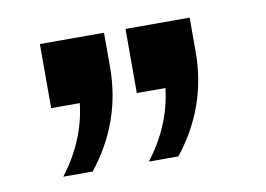

<svg xmlns="http://www.w3.org/2000/svg" viewBox="-46 -921 612 442"><g transform="rotate(-10 260.0 -700.0)"><path d="M69.8 -855H219.7V-774.9Q219.7 -647 138.7 -544.9H69.8Q127 -619.1 136.7 -705.1H69.8ZM270 -855H419.9V-774.9Q419.9 -647 338.9 -544.9H270Q327.1 -619.1 336.9 -705.1H270Z"/></g></svg>

Font: FORM UDPGothic
Style: Bold
Weight: 700
Foundry: Pronama LLC
Version: Version 1.051